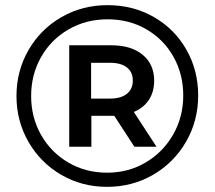

<svg xmlns="http://www.w3.org/2000/svg" viewBox="-20 -723 834 746"><path d="M750 -352Q750 -254 703 -172.5Q656 -91 575 -44Q494 3 396 3Q298 3 217.5 -44Q137 -91 90.5 -172Q44 -253 44 -350Q44 -447 90.5 -528Q137 -609 218 -656Q299 -703 398 -703Q497 -703 577.5 -657Q658 -611 704 -530.5Q750 -450 750 -352ZM692 -352Q692 -435 654 -502.5Q616 -570 549 -609Q482 -648 398 -648Q314 -648 246 -608.5Q178 -569 139.5 -501Q101 -433 101 -350Q101 -267 139.5 -199Q178 -131 245.5 -91.5Q313 -52 396 -52Q479 -52 546.5 -92Q614 -132 653 -200.5Q692 -269 692 -352ZM500 -288 588 -153H502L424 -273H335V-153H249V-547H413Q490 -547 534.5 -510Q579 -473 579 -410Q579 -366 558.5 -335Q538 -304 500 -288ZM408 -340Q450 -340 473 -358.5Q496 -377 496 -410Q496 -443 473 -461Q450 -479 408 -479H334V-340Z"/></svg>

Font: CMG Sans SemiBold
Style: Regular
Weight: 600
Designer: Julieta Ulanovsky
Foundry: Julieta Ulanovsky
Version: Version 7.200